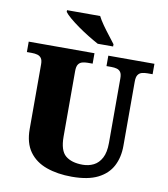

<svg xmlns="http://www.w3.org/2000/svg" viewBox="-99 -1014 967 1107"><g transform="rotate(10 384.5 -460.5)"><path d="M396 10Q313 10 248 -13Q183 -36 146.5 -86.5Q110 -137 110 -219V-597Q110 -622 101.5 -633.5Q93 -645 78.5 -649Q64 -653 46 -653H17V-714H402V-653H373Q356 -653 341.5 -649Q327 -645 318.5 -632.5Q310 -620 310 -593V-210Q310 -128 345.5 -98.5Q381 -69 446 -69Q481 -69 510 -83.5Q539 -98 556.5 -131Q574 -164 574 -219V-597Q574 -622 566 -633.5Q558 -645 544 -649Q530 -653 512 -653H483V-714H753V-653H723Q705 -653 690.5 -649Q676 -645 667.5 -632.5Q659 -620 659 -593V-217Q659 -150 632.5 -99Q606 -48 548.5 -19Q491 10 396 10ZM411 -771Q385 -785 353 -804.5Q321 -824 290 -846Q259 -868 235.5 -888Q212 -908 203 -921V-931H397Q408 -909 427 -882Q446 -855 466.5 -829Q487 -803 501 -784V-771Z"/></g></svg>

Font: Noto Serif Gujarati Black
Style: Regular
Weight: 900
Version: Version 2.102